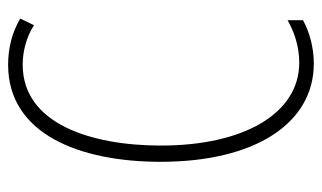

<svg xmlns="http://www.w3.org/2000/svg" viewBox="-176 -654 774 461"><g transform="rotate(-90 210.5 -423.0)"><path d="M286 -755C315 -755 349 -748 381 -728L397 -761C362 -781 326 -790 286 -790C119 -790 53 -617 53 -424C53 -196 146 -56 289 -56C328 -56 366 -67 393 -82V-119C370 -106 335 -91 291 -91C169 -91 92 -224 92 -423C92 -592 145 -755 286 -755Z"/></g></svg>

Font: Noto Sans Malayalam UI ExtraCondensed ExtraLight
Style: Regular
Weight: 200
Width: 2
Designer: Jelle Bosma - Monotype Design Team
Foundry: Monotype Imaging Inc.
Version: Version 2.104